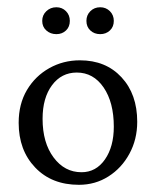

<svg xmlns="http://www.w3.org/2000/svg" viewBox="-20 -511 436 537"><path d="M200.7 5.9Q124.5 5.9 78.4 -42.5Q32.2 -90.8 32.2 -167.5Q32.2 -220.2 55.4 -259.3Q78.6 -298.3 117.7 -320.3Q156.7 -342.3 203.6 -342.3Q275.9 -342.3 319.8 -294.9Q363.8 -247.6 363.8 -170.4Q363.8 -121.1 342 -81.1Q320.3 -41 283.4 -17.6Q246.6 5.9 200.7 5.9ZM208 -29.3Q248.5 -29.3 273.4 -64.9Q298.3 -100.6 298.3 -156.7Q298.3 -224.6 269.8 -266.4Q241.2 -308.1 194.8 -308.1Q151.9 -308.1 125.5 -272.7Q99.1 -237.3 99.1 -178.7Q99.1 -111.8 129.9 -70.6Q160.6 -29.3 208 -29.3ZM137.7 -415.5Q121.1 -415.5 109.6 -425.8Q98.1 -436 98.1 -452.6Q98.1 -468.8 109.6 -479.7Q121.1 -490.7 137.7 -490.7Q153.8 -490.7 164.6 -479.7Q175.3 -468.8 175.3 -452.6Q175.3 -436 164.6 -425.8Q153.8 -415.5 137.7 -415.5ZM260.3 -415.5Q243.7 -415.5 232.7 -425.8Q221.7 -436 221.7 -452.6Q221.7 -468.8 232.7 -479.7Q243.7 -490.7 260.3 -490.7Q276.4 -490.7 287.4 -479.7Q298.3 -468.8 298.3 -452.6Q298.3 -436 287.4 -425.8Q276.4 -415.5 260.3 -415.5Z"/></svg>

Font: Lateef Light
Style: Regular
Weight: 300
Designer: SIL International
Foundry: SIL International
Version: Version 4.200